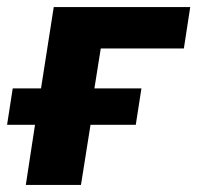

<svg xmlns="http://www.w3.org/2000/svg" viewBox="-21 -523 558 543"><path d="M52 0 78 -170H-1L15 -273H95L131 -503H517L499 -386H264L246 -273H379L363 -170H235L208 0Z"/></svg>

Font: Nunito Sans 7pt SemiCondensed ExtraBold
Style: Italic
Weight: 800
Width: 4
Italic angle: -9°
Designer: Vernon Adams
Foundry: Vernon Adams
Version: Version 3.101;gftools[0.9.27]